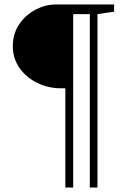

<svg xmlns="http://www.w3.org/2000/svg" viewBox="-20 -720 565 855"><path d="M271 -327H249Q195 -327 146 -350.8Q97 -374.5 67 -417.2Q37 -460 37 -515Q37 -569.5 65.5 -611.8Q94 -654 138.2 -677Q182.5 -700 227 -700H488V-668L414 -657V115H380V-657H306V115H271Z"/></svg>

Font: Didactic
Style: Regular
Weight: 400
Designer: Tyler Finck
Foundry: Etcetera Type Co
Version: Version 3.007;FEAKit 1.0